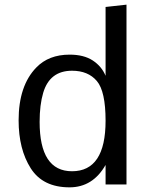

<svg xmlns="http://www.w3.org/2000/svg" viewBox="-20 -784 640 816"><path d="M428.7 -271Q428.7 -396 391.6 -439.7Q354.5 -483.4 286.1 -483.4Q191.4 -483.4 163.6 -389.6Q148.4 -338.4 148.4 -266.1Q148.4 -56.2 286.1 -56.2Q428.7 -56.2 428.7 -271ZM428.7 -461.9V-754.4L517.6 -764.2V0H428.7V-83Q374.5 12.2 275.4 12.2Q162.1 12.2 110.6 -68.8Q59.1 -149.9 59.1 -272.5Q59.1 -419.9 134.3 -497.1Q187 -551.8 275.9 -551.8Q336.4 -551.8 374.3 -526.9Q412.1 -502 428.7 -461.9Z"/></svg>

Font: Oxygen Mono
Style: Regular
Weight: 400
Designer: Vernon Adams
Foundry: Vernon Adams
Version: Version 0.201; ttfautohint (v0.8) -r 50 -G 200 -x